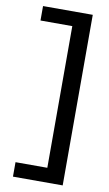

<svg xmlns="http://www.w3.org/2000/svg" viewBox="-97 -778 557 981"><g transform="rotate(10 181.0 -287.5)"><path d="M44 155H302V-730H44V-655H209V80H44Z"/></g></svg>

Font: Bluebird
Style: Li
Weight: 300
Designer: Jasper
Foundry: Cannot Into Space Fonts
Version: Version 0.98